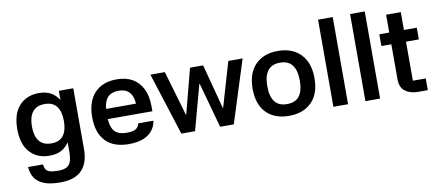

<svg xmlns="http://www.w3.org/2000/svg" viewBox="-79 -1028 3547 1559"><g transform="rotate(-10 1694.5 -249.0)"><path d="M259 -9Q160 -9 99.5 -75.3Q39 -141.7 39 -266Q39 -355 68 -412.2Q97 -469.3 147.2 -497.3Q197.3 -525.3 259 -525.3Q334 -525.3 379.7 -490.3Q425.3 -455.3 446 -396.7Q466.7 -338 466.7 -266Q466.7 -195 446 -136.7Q425.3 -78.3 379.7 -43.7Q334 -9 259 -9ZM293.7 -105Q360 -105 391.8 -147Q423.7 -189 423.7 -266.7Q423.7 -344.7 391.8 -387Q360 -429.3 293.7 -429.3Q225 -429.3 192.5 -387Q160 -344.7 160 -266.7Q160 -189 192.5 -147Q225 -105 293.7 -105ZM425.7 -515H544.7V-18.7H423.7V-410.7L425.7 -418ZM544.7 -29Q548.3 93.3 490.7 156.5Q433 219.7 309 219.7Q225.3 219.7 174 198.8Q122.7 178 99 140Q75.3 102 72.3 51.3H194.7Q197.7 75.3 206.7 91.7Q215.7 108 239.3 115.5Q263 123 309 123Q357 123 381.8 107.7Q406.7 92.3 415.7 59Q424.7 25.7 423.7 -29Z M723 -303.7H1024.3Q1022 -363.7 991.8 -397.5Q961.7 -431.3 904.7 -431.3Q836.7 -431.3 806 -390.2Q775.3 -349 775.3 -257Q775.3 -165 805.5 -124.5Q835.7 -84 911.7 -84Q964.7 -84 986.7 -99.2Q1008.7 -114.3 1014.7 -142.7H1139.7Q1133.3 -98 1106.3 -63.5Q1079.3 -29 1031.2 -9.5Q983 10 911.7 10Q786.3 10 720.7 -58.8Q655 -127.7 655 -256Q655 -386 720.7 -455.7Q786.3 -525.3 904.7 -525.3Q978 -525.3 1031.7 -495.3Q1085.3 -465.3 1115.2 -405.8Q1145 -346.3 1145 -256.7V-219.7H722Z M1180.7 -515H1299.7L1408 -144.7H1410.7L1507.3 -515H1615.3L1712.7 -146.7H1715.3L1823 -515H1941L1777.3 0H1664.7L1562.3 -371.3H1558.7L1458 0H1345Z M2232.3 10Q2114.3 10 2046.2 -59.1Q1978 -128.1 1978 -257.1Q1978 -386 2046.5 -455.7Q2115 -525.3 2232.4 -525.3Q2310.7 -525.3 2367.7 -494.2Q2424.7 -463 2456.3 -403.3Q2488 -343.7 2488 -257.3Q2488 -127.7 2419.2 -58.8Q2350.3 10 2232.3 10ZM2233 -87Q2301.7 -87 2334.3 -129.8Q2367 -172.7 2367 -257Q2367 -341.3 2334.3 -384.8Q2301.7 -428.3 2233 -428.3Q2164.3 -428.3 2131.7 -384.8Q2099 -341.3 2099 -257Q2099 -172.7 2131.7 -129.8Q2164.3 -87 2233 -87Z M2719.7 0H2598.7V-718.3H2719.7Z M2983.7 0H2862.7V-718.3H2983.7Z M3377 -418.3H3271V-96.7H3377V0H3297.3Q3232.7 0 3191.3 -30.7Q3150 -61.3 3150 -131V-418.3H3068V-515H3150V-662H3271V-515H3377Z"/></g></svg>

Font: 42dot Sans Light
Style: Regular
Weight: 300
Designer: 42dot
Version: Version 1.000